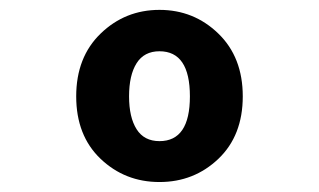

<svg xmlns="http://www.w3.org/2000/svg" viewBox="-20 -617 640 385"><path d="M418 -298.6Q369.1 -252 299.8 -252Q230.5 -252 181.6 -298.6Q132.8 -345.2 132.8 -423.8Q132.8 -502.4 181.9 -549.8Q231 -597.2 299.8 -597.2Q368.7 -597.2 417.7 -549.8Q466.8 -502.4 466.8 -423.8Q466.8 -345.2 418 -298.6ZM299.8 -334Q360.8 -334 360.8 -423.8Q360.8 -514.2 299.8 -514.2Q269 -514.2 253.9 -490.2Q238.8 -466.3 238.8 -423.8Q238.8 -381.8 253.9 -357.9Q269 -334 299.8 -334Z"/></svg>

Font: Office Code Pro D Bold
Style: Regular
Weight: 700
Designer: Nathan Rutzky & Paul D. Hunt
Foundry: Adobe Systems Incorporated
Version: Version 1.004;PS 001.004;hotconv 1.0.70;makeotf.lib2.5.58329